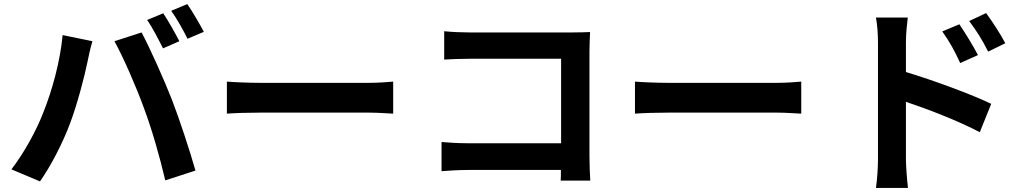

<svg xmlns="http://www.w3.org/2000/svg" viewBox="-20 -863 5040 941"><path d="M780 -798 701 -765C728 -727 758 -667 779 -626L859 -661C840 -698 805 -761 780 -798ZM898 -843 819 -810C846 -773 879 -714 899 -673L979 -707C961 -742 924 -805 898 -843ZM192 -311C158 -223 99 -115 36 -33L176 26C229 -49 288 -163 324 -260C359 -353 395 -491 409 -561C413 -583 424 -632 433 -661L287 -691C275 -564 237 -423 192 -311ZM686 -332C726 -224 762 -98 790 21L938 -27C910 -126 857 -286 822 -376C784 -473 715 -627 674 -704L541 -661C583 -585 648 -437 686 -332Z M1092 -463V-306C1129 -309 1196 -311 1253 -311H1790C1832 -311 1883 -307 1907 -306V-463C1881 -461 1837 -457 1790 -457H1253C1201 -457 1128 -460 1092 -463Z M2157 -710V-571C2185 -573 2239 -575 2281 -575H2730V-161H2269C2224 -161 2179 -164 2144 -167V-24C2177 -27 2234 -30 2273 -30H2729C2729 -11 2729 6 2728 22H2873C2871 -8 2869 -61 2869 -96V-614C2869 -643 2871 -683 2872 -706C2855 -705 2813 -704 2784 -704H2280C2246 -704 2194 -706 2157 -710Z M3092 -463V-306C3129 -309 3196 -311 3253 -311H3790C3832 -311 3883 -307 3907 -306V-463C3881 -461 3837 -457 3790 -457H3253C3201 -457 3128 -460 3092 -463Z M4682 -744 4598 -709C4635 -657 4657 -617 4686 -554L4773 -593C4750 -638 4710 -702 4682 -744ZM4813 -799 4730 -760C4767 -710 4791 -673 4823 -610L4907 -651C4884 -696 4842 -759 4813 -799ZM4283 -81C4283 -42 4279 19 4273 58H4430C4425 17 4420 -53 4420 -81V-364C4528 -328 4678 -270 4782 -215L4838 -354C4746 -399 4553 -470 4420 -510V-656C4420 -698 4425 -742 4429 -777H4273C4280 -741 4283 -692 4283 -656Z"/></svg>

Font: Source Han Sans CN
Style: Bold
Weight: 700
Designer: Ryoko NISHIZUKA 西塚涼子 (kana, bopomofo & ideographs); Paul D. Hunt (Latin, Greek & Cyrillic); Sandoll Communications 산돌커뮤니
Foundry: Adobe
Version: Version 2.001;hotconv 1.0.107;makeotfexe 2.5.65593